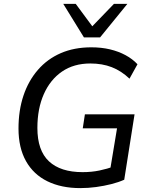

<svg xmlns="http://www.w3.org/2000/svg" viewBox="-20 -957 769 986"><path d="M392 9Q295 9 223.5 -26Q152 -61 113.5 -129.5Q75 -198 75 -297Q75 -390 100.5 -466Q126 -542 174.5 -598Q223 -654 292 -684Q361 -714 449 -714Q501 -714 545 -703.5Q589 -693 625 -673.5Q661 -654 686 -627L645 -553Q603 -593 554 -612Q505 -631 444 -631Q359 -631 298.5 -589.5Q238 -548 205 -473.5Q172 -399 172 -300Q172 -184 231.5 -128.5Q291 -73 404 -73Q451 -73 491 -81.5Q531 -90 568 -103L541 -57L581 -298H405L416 -370H671L618 -34Q589 -21 551.5 -11.5Q514 -2 473.5 3.5Q433 9 392 9ZM411 -765 305 -937H369L454 -822L565 -937H634L494 -765Z"/></svg>

Font: Nunito Sans 12pt ExtraLight 12pt Medium
Style: Italic
Weight: 500
Italic angle: -9°
Version: Version 3.101;gftools[0.9.27]